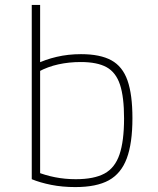

<svg xmlns="http://www.w3.org/2000/svg" viewBox="-20 -750 640 780"><path d="M286 10Q233 10 188 1Q143 -8 109 -22V-730H143V-28L129 -52Q163 -38 203.5 -30Q244 -22 288 -22Q362 -22 404.5 -45Q447 -68 465.5 -122.5Q484 -177 484 -269Q484 -356 467.5 -406Q451 -456 413 -477Q375 -498 308 -498Q260 -498 217 -488.5Q174 -479 137 -459L125 -489Q163 -508 210 -519Q257 -530 309 -530Q387 -530 432.5 -505Q478 -480 498 -423Q518 -366 518 -270Q518 -168 495 -106.5Q472 -45 422 -17.5Q372 10 286 10Z"/></svg>

Font: M PLUS Code Latin Expanded ExtraLight
Style: Regular
Weight: 250
Width: 7
Designer: Coji Morishita
Foundry: UNDERFOREST DESIGN
Version: Version 1.002; ttfautohint (v1.8.3)